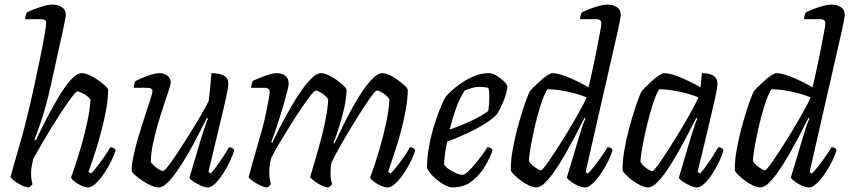

<svg xmlns="http://www.w3.org/2000/svg" viewBox="-20 -820 3716 840"><path d="M106 0Q94 0 76 -8.5Q58 -17 43.5 -28Q29 -39 26 -46Q29 -58 37 -85.5Q45 -113 55 -148.5Q65 -184 75.5 -220.5Q86 -257 93 -287Q109 -350 124.5 -420Q140 -490 153 -553.5Q166 -617 174 -662Q182 -707 182 -720Q182 -736 160 -736H90Q90 -744 92.5 -753Q95 -762 98 -766Q120 -777 154 -788.5Q188 -800 210 -800Q233 -800 250.5 -789Q268 -778 268 -754Q268 -747 256 -690L202 -445Q190 -390 176 -342Q162 -294 149.5 -259.5Q137 -225 131 -210L137 -206Q157 -249 183 -299.5Q209 -350 236.5 -396Q264 -442 290 -471Q316 -500 337 -500Q352 -500 371 -491.5Q390 -483 408.5 -470Q427 -457 439.5 -445.5Q452 -434 453 -427Q453 -390 445 -344.5Q437 -299 425 -253Q413 -207 400.5 -167Q388 -127 378.5 -100.5Q369 -74 367 -68L378 -61Q388 -70 404 -90.5Q420 -111 436.5 -134.5Q453 -158 463 -176Q471 -176 477.5 -172Q484 -168 486 -163Q480 -142 466.5 -114.5Q453 -87 435 -60.5Q417 -34 398.5 -17Q380 0 365 0Q353 0 336.5 -7.5Q320 -15 306.5 -25.5Q293 -36 291 -44Q295 -55 307.5 -91.5Q320 -128 334.5 -178Q349 -228 361 -282.5Q373 -337 376 -384Q367 -398 347 -409Q327 -420 319 -420Q313 -420 296.5 -398.5Q280 -377 257 -342.5Q234 -308 209.5 -268.5Q185 -229 163 -191Q141 -153 126 -126Q122 -111 119 -95Q116 -79 116 -60Q116 -36 122 -14Q120 -11 116 -7Q112 -3 106 0Z M674 0Q660 0 640.5 -8.5Q621 -17 602 -30Q583 -43 570 -54.5Q557 -66 556 -73Q556 -101 565 -142Q574 -183 587.5 -228Q601 -273 614.5 -314Q628 -355 637.5 -384Q647 -413 647 -421Q647 -436 622 -436H565Q565 -444 567.5 -453Q570 -462 573 -466Q595 -477 626.5 -488.5Q658 -500 678 -500Q698 -500 712.5 -488.5Q727 -477 727 -458Q727 -451 718 -424Q709 -397 696 -358Q683 -319 670 -274.5Q657 -230 648.5 -187Q640 -144 640 -111Q650 -96 667.5 -84Q685 -72 693 -72Q699 -72 716.5 -94.5Q734 -117 758 -153.5Q782 -190 808 -231.5Q834 -273 856.5 -311.5Q879 -350 893 -378Q896 -401 899.5 -436.5Q903 -472 905 -500Q938 -500 958.5 -489.5Q979 -479 979 -453Q979 -438 967.5 -386Q956 -334 936 -252.5Q916 -171 892 -68L902 -61Q911 -70 926 -90.5Q941 -111 956.5 -134.5Q972 -158 982 -176Q990 -176 996 -172Q1002 -168 1005 -163Q999 -142 986 -114.5Q973 -87 956 -60.5Q939 -34 921.5 -17Q904 0 889 0Q876 0 858.5 -8Q841 -16 826 -26Q811 -36 809 -43L863 -225Q872 -252 879 -273.5Q886 -295 890 -301L885 -304Q868 -270 847 -229Q826 -188 802.5 -147.5Q779 -107 756 -73.5Q733 -40 712 -20Q691 0 674 0Z M1149 0Q1137 0 1119 -8.5Q1101 -17 1085.5 -28Q1070 -39 1068 -46Q1071 -59 1080 -90.5Q1089 -122 1101.5 -166Q1114 -210 1128 -259Q1137 -292 1144 -326Q1151 -360 1155.5 -385.5Q1160 -411 1160 -417Q1160 -427 1154 -431.5Q1148 -436 1133 -436H1079Q1079 -444 1081.5 -453Q1084 -462 1086 -466Q1109 -477 1140.5 -488.5Q1172 -500 1191 -500Q1214 -500 1228.5 -488.5Q1243 -477 1243 -453Q1243 -445 1237 -421.5Q1231 -398 1222 -366.5Q1213 -335 1202.5 -302Q1192 -269 1182.5 -241.5Q1173 -214 1167 -199L1171 -195Q1187 -230 1208.5 -270.5Q1230 -311 1253 -351.5Q1276 -392 1300 -425.5Q1324 -459 1345.5 -479.5Q1367 -500 1384 -500Q1398 -500 1416.5 -491.5Q1435 -483 1453 -470Q1471 -457 1483 -445.5Q1495 -434 1496 -427Q1496 -394 1486.5 -350.5Q1477 -307 1464 -265.5Q1451 -224 1439 -195L1443 -192Q1459 -226 1479.5 -267.5Q1500 -309 1522.5 -350Q1545 -391 1568.5 -425Q1592 -459 1613.5 -479.5Q1635 -500 1652 -500Q1666 -500 1684.5 -491.5Q1703 -483 1720.5 -470Q1738 -457 1750.5 -445.5Q1763 -434 1764 -427Q1764 -390 1756 -344.5Q1748 -299 1736 -253Q1724 -207 1711 -167Q1698 -127 1689 -100.5Q1680 -74 1678 -68L1689 -61Q1699 -70 1715 -90.5Q1731 -111 1747.5 -134.5Q1764 -158 1774 -176Q1782 -176 1788 -172Q1794 -168 1797 -163Q1791 -142 1777.5 -114.5Q1764 -87 1746 -60.5Q1728 -34 1709.5 -17Q1691 0 1676 0Q1664 0 1646.5 -7.5Q1629 -15 1615.5 -25.5Q1602 -36 1599 -44Q1604 -55 1616.5 -91.5Q1629 -128 1643.5 -178.5Q1658 -229 1669.5 -283Q1681 -337 1684 -385Q1676 -399 1657 -411.5Q1638 -424 1630 -424Q1623 -424 1604.5 -398.5Q1586 -373 1560.5 -333.5Q1535 -294 1509 -250.5Q1483 -207 1461.5 -168.5Q1440 -130 1430 -108Q1426 -88 1426 -64Q1426 -37 1433 -14Q1431 -11 1427 -7Q1423 -3 1416 0Q1405 0 1387 -8.5Q1369 -17 1354.5 -28Q1340 -39 1337 -46Q1341 -61 1355 -107Q1369 -153 1388 -224Q1398 -264 1406 -305.5Q1414 -347 1416 -385Q1408 -399 1389 -411.5Q1370 -424 1362 -424Q1356 -424 1339 -402.5Q1322 -381 1299 -347Q1276 -313 1251 -273Q1226 -233 1203.5 -195.5Q1181 -158 1167 -130Q1163 -116 1160.5 -99Q1158 -82 1158 -65Q1158 -52 1160 -39.5Q1162 -27 1165 -14Q1163 -11 1159 -7Q1155 -3 1149 0Z M1959 0Q1945 0 1923 -12Q1901 -24 1880 -43.5Q1859 -63 1848 -84Q1848 -128 1856.5 -176Q1865 -224 1878.5 -268Q1892 -312 1906 -346.5Q1920 -381 1931 -398Q1940 -409 1959 -426Q1978 -443 2003.5 -460Q2029 -477 2058.5 -488.5Q2088 -500 2119 -500Q2134 -500 2152.5 -489Q2171 -478 2185 -464Q2199 -450 2200 -441Q2196 -408 2181.5 -374Q2167 -340 2154 -320Q2137 -301 2102 -279Q2067 -257 2023 -236.5Q1979 -216 1936 -200Q1930 -170 1926.5 -144Q1923 -118 1923 -100Q1929 -90 1943.5 -80Q1958 -70 1975 -62.5Q1992 -55 2004 -55Q2013 -55 2030 -71.5Q2047 -88 2065 -110.5Q2083 -133 2096.5 -152Q2110 -171 2113 -176Q2121 -176 2127 -172Q2133 -168 2135 -163Q2124 -130 2101.5 -92Q2079 -54 2044 -27Q2009 0 1959 0ZM1947 -253Q1996 -270 2042.5 -292Q2089 -314 2116 -334Q2117 -341 2118.5 -353Q2120 -365 2120 -373Q2121 -392 2120.5 -407Q2120 -422 2117 -435Q2107 -438 2097.5 -439Q2088 -440 2079 -440Q2062 -440 2046 -435.5Q2030 -431 2013 -424Q1992 -393 1975.5 -347Q1959 -301 1947 -253Z M2327 0Q2312 0 2293.5 -9Q2275 -18 2257.5 -31Q2240 -44 2228 -56.5Q2216 -69 2215 -75Q2214 -112 2221.5 -157Q2229 -202 2240.5 -246.5Q2252 -291 2264 -329Q2276 -367 2285.5 -391.5Q2295 -416 2298 -420Q2303 -427 2316 -440Q2329 -453 2344.5 -467Q2360 -481 2374.5 -490.5Q2389 -500 2397 -500Q2423 -500 2468.5 -481Q2514 -462 2555 -438Q2558 -449 2564.5 -479Q2571 -509 2579 -546.5Q2587 -584 2594 -620.5Q2601 -657 2606 -684Q2611 -711 2611 -717Q2611 -736 2590 -736H2518Q2518 -744 2520.5 -753Q2523 -762 2526 -766Q2539 -773 2560 -781Q2581 -789 2602 -794.5Q2623 -800 2638 -800Q2661 -800 2678.5 -789Q2696 -778 2696 -754Q2696 -747 2684 -690L2542 -67L2552 -60Q2562 -70 2578.5 -91Q2595 -112 2611.5 -135.5Q2628 -159 2638 -176Q2647 -176 2653 -172Q2659 -168 2660 -163Q2654 -142 2640.5 -114.5Q2627 -87 2609 -60.5Q2591 -34 2572.5 -17Q2554 0 2539 0Q2526 0 2508 -8Q2490 -16 2476 -26.5Q2462 -37 2460 -44L2517 -233Q2524 -257 2531 -276Q2538 -295 2542 -301L2537 -304Q2520 -270 2498.5 -229Q2477 -188 2454 -147.5Q2431 -107 2408 -73.5Q2385 -40 2364 -20Q2343 0 2327 0ZM2347 -75Q2352 -75 2370.5 -100.5Q2389 -126 2415 -166Q2441 -206 2467.5 -250Q2494 -294 2515.5 -333Q2537 -372 2547 -394Q2504 -411 2458 -420Q2412 -429 2376 -430Q2366 -418 2354.5 -386.5Q2343 -355 2332 -314.5Q2321 -274 2312.5 -233.5Q2304 -193 2299 -161Q2294 -129 2294 -116Q2301 -102 2320 -88.5Q2339 -75 2347 -75Z M2816 0Q2801 0 2782.5 -9Q2764 -18 2746.5 -31Q2729 -44 2717 -56.5Q2705 -69 2704 -75Q2703 -112 2710.5 -157Q2718 -202 2729.5 -246.5Q2741 -291 2753 -329Q2765 -367 2774.5 -391.5Q2784 -416 2787 -420Q2792 -427 2805 -440Q2818 -453 2833.5 -467Q2849 -481 2863.5 -490.5Q2878 -500 2886 -500Q2913 -500 2958 -481Q3003 -462 3045 -438L3051 -500Q3119 -500 3119 -453Q3119 -438 3107.5 -386Q3096 -334 3076.5 -252.5Q3057 -171 3032 -68L3043 -61Q3052 -70 3067 -90.5Q3082 -111 3097 -134.5Q3112 -158 3123 -176Q3131 -176 3137 -172Q3143 -168 3145 -163Q3140 -142 3127 -114.5Q3114 -87 3097 -60.5Q3080 -34 3062 -17Q3044 0 3029 0Q3017 0 2999 -8Q2981 -16 2966.5 -26Q2952 -36 2950 -43L3004 -225Q3013 -252 3020 -273.5Q3027 -295 3031 -301L3026 -304Q3009 -270 2987.5 -229Q2966 -188 2943 -147.5Q2920 -107 2897 -73.5Q2874 -40 2853 -20Q2832 0 2816 0ZM2835 -71Q2839 -71 2858 -97Q2877 -123 2903 -163.5Q2929 -204 2956 -248.5Q2983 -293 3004.5 -332.5Q3026 -372 3036 -394Q2993 -411 2947 -420Q2901 -429 2865 -430Q2855 -418 2843.5 -386Q2832 -354 2821 -313Q2810 -272 2801 -230.5Q2792 -189 2787 -156.5Q2782 -124 2782 -112Q2790 -97 2808 -84Q2826 -71 2835 -71Z M3307 0Q3292 0 3273.5 -9Q3255 -18 3237.5 -31Q3220 -44 3208 -56.5Q3196 -69 3195 -75Q3194 -112 3201.5 -157Q3209 -202 3220.5 -246.5Q3232 -291 3244 -329Q3256 -367 3265.5 -391.5Q3275 -416 3278 -420Q3283 -427 3296 -440Q3309 -453 3324.5 -467Q3340 -481 3354.5 -490.5Q3369 -500 3377 -500Q3403 -500 3448.5 -481Q3494 -462 3535 -438Q3538 -449 3544.5 -479Q3551 -509 3559 -546.5Q3567 -584 3574 -620.5Q3581 -657 3586 -684Q3591 -711 3591 -717Q3591 -736 3570 -736H3498Q3498 -744 3500.5 -753Q3503 -762 3506 -766Q3519 -773 3540 -781Q3561 -789 3582 -794.5Q3603 -800 3618 -800Q3641 -800 3658.5 -789Q3676 -778 3676 -754Q3676 -747 3664 -690L3522 -67L3532 -60Q3542 -70 3558.5 -91Q3575 -112 3591.5 -135.5Q3608 -159 3618 -176Q3627 -176 3633 -172Q3639 -168 3640 -163Q3634 -142 3620.5 -114.5Q3607 -87 3589 -60.5Q3571 -34 3552.5 -17Q3534 0 3519 0Q3506 0 3488 -8Q3470 -16 3456 -26.5Q3442 -37 3440 -44L3497 -233Q3504 -257 3511 -276Q3518 -295 3522 -301L3517 -304Q3500 -270 3478.5 -229Q3457 -188 3434 -147.5Q3411 -107 3388 -73.5Q3365 -40 3344 -20Q3323 0 3307 0ZM3327 -75Q3332 -75 3350.5 -100.5Q3369 -126 3395 -166Q3421 -206 3447.5 -250Q3474 -294 3495.5 -333Q3517 -372 3527 -394Q3484 -411 3438 -420Q3392 -429 3356 -430Q3346 -418 3334.5 -386.5Q3323 -355 3312 -314.5Q3301 -274 3292.5 -233.5Q3284 -193 3279 -161Q3274 -129 3274 -116Q3281 -102 3300 -88.5Q3319 -75 3327 -75Z"/></svg>

Font: Texturina 72pt 72pt Regular
Style: Italic
Weight: 400
Italic angle: -11°
Designer: Guillermo Torres Carreño
Foundry: Omnibus-Type
Version: Version 1.002; ttfautohint (v1.8.3)